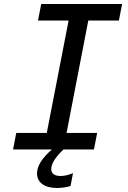

<svg xmlns="http://www.w3.org/2000/svg" viewBox="-20 -749 642 962"><path d="M575.7 -646 591.8 -729H186.5L170.4 -646H323.7L214.4 -83H61.5L45.4 0H239.7C189 45.4 165.5 83.5 165.5 119.6C165.5 165 202.1 192.9 265.6 192.9C287.6 192.9 311.5 189.5 333.5 183.1L345.7 118.2C324.7 127.9 302.7 132.8 283.7 132.8C252.4 132.8 236.8 120.1 236.8 97.7C236.8 70.8 258.3 37.6 297.9 0H450.7L466.8 -83H313.5L422.4 -646Z"/></svg>

Font: Hack
Style: Oblique
Weight: 400
Italic angle: -12°
Monospace: yes
Designer: Christopher Simpkins
Foundry: Christopher Simpkins
Version: Version 2.010